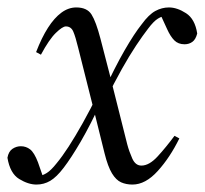

<svg xmlns="http://www.w3.org/2000/svg" viewBox="-39 -484 550 516"><path d="M317 12Q300 12 286.5 6Q273 0 262 -18Q251 -36 242 -72L214 -185L212 -193L171 -356Q164 -385 158 -399Q152 -413 138 -413Q129 -413 111 -395.5Q93 -378 71 -337L58 -344Q73 -383 90 -409.5Q107 -436 126 -450Q145 -464 166 -464Q195 -464 207 -445Q219 -426 231 -380L260 -268L261 -263L303 -96Q308 -77 316.5 -58Q325 -39 341 -39Q362 -39 384.5 -63.5Q407 -88 430 -119L443 -112Q418 -61 385 -24.5Q352 12 317 12ZM-19 -60Q-16 -77 -5.5 -84Q5 -91 17 -91Q31 -91 42 -82.5Q53 -74 63 -48L79 -2H66V-11Q75 -12 86.5 -19Q98 -26 113 -45Q128 -63 145.5 -90Q163 -117 183.5 -153.5Q204 -190 227 -237L236 -217Q204 -148 178 -103.5Q152 -59 132 -33Q113 -8 96 2Q79 12 59 12Q37 12 12.5 -3Q-12 -18 -19 -60ZM245 -215 238 -235Q270 -304 296 -349Q322 -394 342 -419Q361 -445 378.5 -454.5Q396 -464 415 -464Q437 -464 461 -448.5Q485 -433 491 -394Q487 -378 478 -371.5Q469 -365 457 -365Q440 -365 429.5 -375.5Q419 -386 410 -406L388 -454H406V-441Q397 -441 385.5 -434Q374 -427 359 -407Q345 -389 327 -362Q309 -335 288.5 -298.5Q268 -262 245 -215Z"/></svg>

Font: Source Serif 4 60pt
Style: Italic
Weight: 400
Italic angle: -12°
Version: Version 4.004;hotconv 1.0.116;makeotfexe 2.5.65601